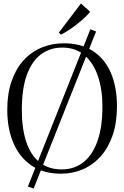

<svg xmlns="http://www.w3.org/2000/svg" viewBox="-20 -1004 726 1122"><path d="M508 -833 541.5 -820 176.5 98 143 86ZM336 11Q234.5 11 164.5 -36.5Q94.5 -84 58.5 -168Q22.5 -252 22.5 -362Q22.5 -457.5 47.8 -530Q73 -602.5 118 -651.8Q163 -701 223.2 -726Q283.5 -751 353 -751Q454 -751 523.2 -705.8Q592.5 -660.5 628 -577.8Q663.5 -495 663.5 -382.5Q663.5 -287.5 638.5 -214.2Q613.5 -141 568.8 -90.8Q524 -40.5 464.5 -14.8Q405 11 336 11ZM341 -14Q413 -14 466.2 -55Q519.5 -96 549 -177.8Q578.5 -259.5 578.5 -382.5Q578.5 -481 552.2 -558.8Q526 -636.5 473.8 -681.2Q421.5 -726 344 -726Q272.5 -726 219.2 -686.2Q166 -646.5 136.8 -565.8Q107.5 -485 107.5 -362Q107.5 -253 133.5 -175Q159.5 -97 211.5 -55.5Q263.5 -14 341 -14ZM335.5 -802 324 -813.5 453 -983.5 506.5 -935.5Q495.5 -920.5 475 -901.2Q454.5 -882 430 -862.8Q405.5 -843.5 381 -827.5Q356.5 -811.5 336.5 -802Z"/></svg>

Font: Merriweather 144pt Light
Style: Regular
Weight: 300
Version: Version 2.100